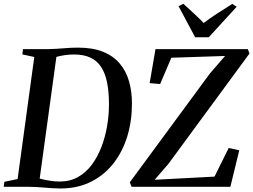

<svg xmlns="http://www.w3.org/2000/svg" viewBox="-32 -1008 1366 1036"><path d="M92 -743H231Q272 -744 311.8 -747.5Q351.5 -751 389.5 -751Q469 -751 524.2 -728.5Q579.5 -706 614 -665.2Q648.5 -624.5 664.2 -569.5Q680 -514.5 680 -449.5Q680 -355 654.8 -272.2Q629.5 -189.5 580 -126.2Q530.5 -63 458.5 -27Q386.5 9 293 9Q270 9 248.8 7.5Q227.5 6 206.8 4.2Q186 2.5 165.2 1.2Q144.5 0 122 0H-12L-8.5 -27L63 -42L153 -700.5L88.5 -714.5ZM178.5 -18 156.5 -51Q175 -46 196.2 -41Q217.5 -36 241 -32.2Q264.5 -28.5 291 -28.5Q346 -28.5 389.2 -53Q432.5 -77.5 463.8 -119.8Q495 -162 515.5 -215.8Q536 -269.5 546 -328.5Q556 -387.5 556 -445Q556 -512.5 545.8 -563Q535.5 -613.5 513.5 -647Q491.5 -680.5 455.5 -697.2Q419.5 -714 368 -714Q345 -714 324 -711.2Q303 -708.5 285.8 -704.5Q268.5 -700.5 257.5 -697L275.5 -724.5ZM678 0 668.5 -24.5 1101 -612 1182.5 -706 892.5 -696.5 832 -554.5 775.5 -559.5 807 -743H1305.5L1314 -719L876.5 -123.5L802.5 -38L1125.5 -55L1202 -209.5L1259 -197L1211 0ZM1021 -807 931.5 -974.5 957.5 -987.5Q985.5 -962.5 1013.2 -936.5Q1041 -910.5 1067 -884Q1102 -910.5 1141 -935.8Q1180 -961 1221.5 -987L1245 -971.5L1094.5 -807Z"/></svg>

Font: Merriweather 96pt Medium
Style: Italic
Weight: 500
Italic angle: -7.8°
Version: Version 2.101